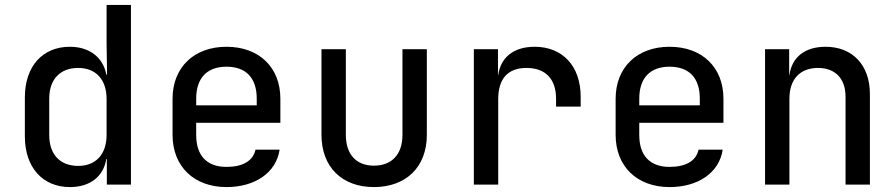

<svg xmlns="http://www.w3.org/2000/svg" viewBox="-20 -750 3640 780"><path d="M413 -572 415 -447H412C399 -517 343 -560 264 -560C153 -560 81 -481 81 -354V-196C81 -69 154 10 264 10C345 10 400 -32 412 -104H414V0H512V-730H413ZM298 -76C225 -76 180 -121 180 -202V-349C180 -429 225 -474 298 -474C369 -474 413 -427 413 -348V-202C413 -123 369 -76 298 -76Z M1119 -349C1119 -476 1033 -560 900 -560C768 -560 681 -476 681 -349V-202C681 -74 768 10 900 10C1017 10 1102 -49 1116 -142H1018C1008 -96 966 -72 900 -72C821 -72 777 -117 777 -202V-251H1119ZM777 -349C777 -433 821 -479 900 -479C980 -479 1023 -433 1023 -349V-322H777Z M1499 10C1629 10 1714 -71 1714 -202V-550H1615V-202C1615 -122 1571 -77 1499 -77C1428 -77 1385 -122 1385 -202V-550H1286V-202C1286 -72 1369 10 1499 10Z M2152 -560C2068 -560 2014 -518 2004 -445H2003V-550H1905V0H2004V-347C2004 -431 2044 -474 2119 -474C2197 -474 2239 -428 2239 -349V-317H2339V-357C2339 -482 2265 -560 2152 -560Z M2919 -349C2919 -476 2833 -560 2700 -560C2568 -560 2481 -476 2481 -349V-202C2481 -74 2568 10 2700 10C2817 10 2902 -49 2916 -142H2818C2808 -96 2766 -72 2700 -72C2621 -72 2577 -117 2577 -202V-251H2919ZM2577 -349C2577 -433 2621 -479 2700 -479C2780 -479 2823 -433 2823 -349V-322H2577Z M3334 -560C3250 -560 3197 -518 3187 -445H3186V-550H3088V0H3187V-349C3187 -429 3231 -474 3303 -474C3372 -474 3415 -432 3415 -357V0H3514V-368C3514 -486 3443 -560 3334 -560Z"/></svg>

Font: Tekne LDO Medium
Style: Regular
Weight: 500
Monospace: yes
Designer: Alessio Laiso, Mario Rullo, Paolo Rosset
Foundry: Alessio Laiso
Version: Version 1.000;hotconv 1.0.109;makeotfexe 2.5.65596